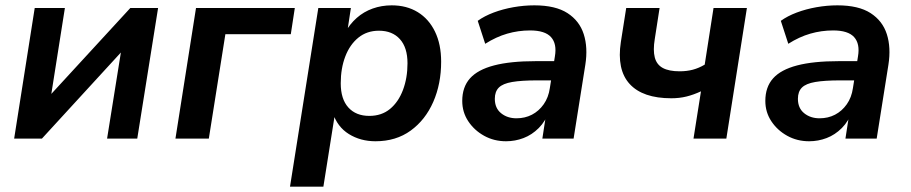

<svg xmlns="http://www.w3.org/2000/svg" viewBox="-20 -519 3411 719"><path d="M33 0 110 -489H223L166 -128H136L468 -489H572L494 0H381L439 -362H469L137 0Z M637 0 714 -489H1084L1069 -391H824L762 0Z M1066 180 1172 -489H1294L1280 -397H1272Q1290 -429 1316 -452Q1342 -475 1375.5 -487Q1409 -499 1447 -499Q1503 -499 1544.5 -473.5Q1586 -448 1609 -400.5Q1632 -353 1632 -288Q1632 -205 1602.5 -137.5Q1573 -70 1518 -30Q1463 10 1386 10Q1330 10 1286.5 -17Q1243 -44 1226 -97H1235L1191 180ZM1363 -85Q1409 -85 1440.5 -111Q1472 -137 1489 -182Q1506 -227 1506 -282Q1506 -341 1477.5 -372.5Q1449 -404 1399 -404Q1354 -404 1322 -378Q1290 -352 1273 -307.5Q1256 -263 1256 -207Q1256 -148 1284.5 -116.5Q1313 -85 1363 -85Z M1875 10Q1830 10 1793 -10.5Q1756 -31 1733.5 -65Q1711 -99 1711 -141Q1711 -193 1740 -225.5Q1769 -258 1830 -274Q1891 -290 1986 -290H2066L2055 -218H1992Q1933 -218 1898 -212Q1863 -206 1848 -191Q1833 -176 1833 -149Q1833 -114 1856.5 -95Q1880 -76 1914 -76Q1946 -76 1972 -89.5Q1998 -103 2016 -128.5Q2034 -154 2039 -189L2058 -308Q2066 -355 2043.5 -380Q2021 -405 1965 -405Q1921 -405 1879.5 -393Q1838 -381 1797 -355L1769 -441Q1794 -459 1828.5 -472Q1863 -485 1902.5 -492Q1942 -499 1981 -499Q2060 -499 2105 -470Q2150 -441 2166 -391Q2182 -341 2172 -277L2128 0H2011L2027 -104H2037Q2023 -65 1997.5 -39.5Q1972 -14 1940.5 -2Q1909 10 1875 10Z M2577 0 2605 -177Q2577 -164 2550.5 -157.5Q2524 -151 2494 -151Q2387 -151 2338 -204.5Q2289 -258 2305 -362L2325 -489H2450L2432 -373Q2425 -331 2432 -304Q2439 -277 2462 -264.5Q2485 -252 2525 -252Q2552 -252 2574.5 -258Q2597 -264 2619 -277L2652 -489H2777L2700 0Z M3010 10Q2965 10 2928 -10.5Q2891 -31 2868.5 -65Q2846 -99 2846 -141Q2846 -193 2875 -225.5Q2904 -258 2965 -274Q3026 -290 3121 -290H3201L3190 -218H3127Q3068 -218 3033 -212Q2998 -206 2983 -191Q2968 -176 2968 -149Q2968 -114 2991.5 -95Q3015 -76 3049 -76Q3081 -76 3107 -89.5Q3133 -103 3151 -128.5Q3169 -154 3174 -189L3193 -308Q3201 -355 3178.5 -380Q3156 -405 3100 -405Q3056 -405 3014.5 -393Q2973 -381 2932 -355L2904 -441Q2929 -459 2963.5 -472Q2998 -485 3037.5 -492Q3077 -499 3116 -499Q3195 -499 3240 -470Q3285 -441 3301 -391Q3317 -341 3307 -277L3263 0H3146L3162 -104H3172Q3158 -65 3132.5 -39.5Q3107 -14 3075.5 -2Q3044 10 3010 10Z"/></svg>

Font: Nunito Sans 12pt ExtraLight
Style: Italic
Weight: 200
Italic angle: -9°
Designer: Vernon Adams
Foundry: Vernon Adams
Version: Version 3.101;gftools[0.9.27]